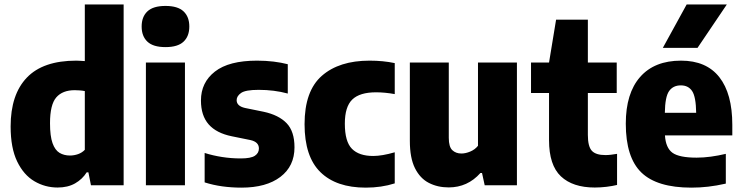

<svg xmlns="http://www.w3.org/2000/svg" viewBox="-20 -828 3315 858"><path d="M237.5 10Q181.5 10 133.8 -18Q86 -46 56.8 -106.2Q27.5 -166.5 27.5 -263Q27.5 -405.5 100 -481.2Q172.5 -557 321 -557Q331 -557 340.5 -556.2Q350 -555.5 359 -555V-808H532.5V0H386.5L375 -58H367.5Q348 -27 315.5 -8.5Q283 10 237.5 10ZM292.5 -133Q311 -133 328.8 -139.2Q346.5 -145.5 359 -158.5V-421Q349.5 -423 337 -424Q324.5 -425 314 -425Q259.5 -425 231.5 -392.8Q203.5 -360.5 203.5 -277.5Q203.5 -219.5 214.8 -188.2Q226 -157 246 -145Q266 -133 292.5 -133Z M632 0V-548.5H806.5V0ZM719.5 -617.5Q664.5 -617.5 638.8 -641.8Q613 -666 613 -709.5Q613 -753 638.8 -777.2Q664.5 -801.5 719.5 -801.5Q774.5 -801.5 800.2 -777.2Q826 -753 826 -709.5Q826 -666 800.2 -641.8Q774.5 -617.5 719.5 -617.5Z M1059 10.5Q1015 10.5 973.5 4.8Q932 -1 894.5 -13V-144.5Q930.5 -133 971.8 -126.5Q1013 -120 1056 -120Q1101 -120 1119 -132Q1137 -144 1137 -164.5Q1137 -193.5 1099.5 -202L1016 -219Q947 -233 912.5 -272.2Q878 -311.5 878 -379Q878 -459.5 940.5 -508.2Q1003 -557 1128.5 -557Q1167 -557 1202 -552.8Q1237 -548.5 1266 -541V-410Q1205 -426.5 1136 -426.5Q1077 -426.5 1057.2 -412.5Q1037.5 -398.5 1037.5 -380.5Q1037.5 -354 1075 -345.5L1158.5 -328.5Q1225.5 -314 1260.8 -277.5Q1296 -241 1296 -169.5Q1296 -85.5 1233 -37.5Q1170 10.5 1059 10.5Z M1614.5 10.5Q1482.5 10.5 1411.8 -58.8Q1341 -128 1341 -273Q1341 -421.5 1418.2 -489.2Q1495.5 -557 1631.5 -557Q1692.5 -557 1744 -546V-407.5Q1699.5 -415.5 1660.5 -415.5Q1587.5 -415.5 1554.2 -383.2Q1521 -351 1521 -275.5Q1521 -195 1552.8 -163Q1584.5 -131 1647.5 -131Q1687.5 -131 1744 -147.5V-8.5Q1684.5 10.5 1614.5 10.5Z M1985 9.5Q1935.5 9.5 1896.2 -10.8Q1857 -31 1834.2 -76.8Q1811.5 -122.5 1811.5 -198.5V-548.5H1985.5V-212Q1985.5 -172 2001.2 -157Q2017 -142 2042 -142Q2060.5 -142 2081.5 -150.8Q2102.5 -159.5 2116 -176.5V-548.5H2290V0H2146L2134 -55H2127Q2069.5 9.5 1985 9.5Z M2638 10Q2539.5 10 2486.5 -40Q2433.5 -90 2433.5 -201.5V-412.5H2353V-548.5H2433.5L2465 -740H2607V-548.5H2736V-412.5H2607V-225Q2607 -173.5 2624.8 -154.2Q2642.5 -135 2685.5 -135Q2697.5 -135 2709.8 -136.5Q2722 -138 2737.5 -140.5V-1.5Q2717 3.5 2690.2 6.8Q2663.5 10 2638 10Z M3069.5 10.5Q2916 10.5 2846.2 -57Q2776.5 -124.5 2776.5 -275.5Q2776.5 -411 2840.5 -484Q2904.5 -557 3023.5 -557Q3136.5 -557 3194.5 -483.2Q3252.5 -409.5 3252.5 -270V-223H2951.5Q2955 -167 2985.2 -145.2Q3015.5 -123.5 3093 -123.5Q3123.5 -123.5 3156.8 -128Q3190 -132.5 3223.5 -140.5V-7.5Q3181.5 2 3144.5 6.2Q3107.5 10.5 3069.5 10.5ZM3022.5 -446.5Q2988 -446.5 2970 -421Q2952 -395.5 2951 -324H3091Q3090 -395.5 3073 -421Q3056 -446.5 3022.5 -446.5ZM2942 -614 3048.5 -808H3228L3097 -614Z"/></svg>

Font: Encode Sans Semi Condensed ExtraBold
Style: Regular
Weight: 800
Width: 4
Designer: Multiple Designers
Foundry: Impallari Type
Version: Version 3.000; ttfautohint (v1.8.3) -l 8 -r 50 -G 200 -x 14 